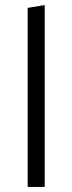

<svg xmlns="http://www.w3.org/2000/svg" viewBox="-20 -736 284 756"><path d="M89 -705 156 -716V0H89Z"/></svg>

Font: QiushuiShotai Bright
Style: Regular
Weight: 400
Designer: Christian Thalmann (Catharsis Fonts)
Version: Version 1.250;